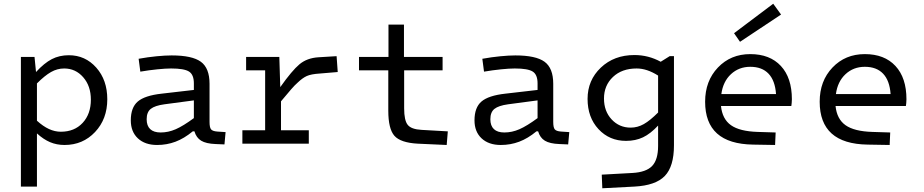

<svg xmlns="http://www.w3.org/2000/svg" viewBox="-20 -770 4952 1029"><path d="M178 230H92V-465H165L173 -384Q217 -432 257.5 -453Q298 -474 349 -474Q437 -474 496 -407.5Q555 -341 555 -238Q555 -132 489.5 -62.5Q424 7 326 7Q284 7 248.5 -8Q213 -23 178 -55ZM467 -236Q467 -309 426 -356Q385 -403 324 -403Q287 -403 253.5 -384Q220 -365 178 -323V-123Q211 -93 242.5 -78.5Q274 -64 306 -64Q379 -64 423 -111.5Q467 -159 467 -236Z M1103 -321V-117Q1103 -87 1111 -77Q1119 -67 1144 -65L1189 -62L1183 4L1136 2Q1084 0 1058 -16Q1032 -32 1022 -66H1013Q967 -28 920.5 -10.5Q874 7 822 7Q757 7 719 -28.5Q681 -64 681 -125Q681 -194 718.5 -226Q756 -258 846 -268L1019 -288V-323Q1019 -370 993 -386.5Q967 -403 897 -403Q868 -403 823.5 -398.5Q779 -394 732 -386L723 -455Q773 -464 819.5 -468.5Q866 -473 900 -473Q1010 -473 1056.5 -439Q1103 -405 1103 -321ZM766 -131Q766 -96 785 -78Q804 -60 841 -60Q882 -60 922 -77.5Q962 -95 1019 -137V-232L861 -211Q810 -204 788 -186.5Q766 -169 766 -131Z M1279 0V-72H1401V-393H1299V-465H1477L1482 -303Q1545 -392 1585 -425.5Q1625 -459 1686 -463L1784 -469L1790 -384L1695 -376Q1647 -373 1624 -362.5Q1601 -352 1575 -327Q1560 -314 1540.5 -291.5Q1521 -269 1486 -227V-72H1635V0Z M2061 -177V-393H1904V-465H2062V-638H2145V-465H2352V-393H2146V-189Q2146 -125 2165 -101Q2184 -77 2239 -74L2380 -66L2374 7L2219 0Q2127 -5 2094 -42Q2061 -79 2061 -177Z M2945 -321V-117Q2945 -87 2953 -77Q2961 -67 2986 -65L3031 -62L3025 4L2978 2Q2926 0 2900 -16Q2874 -32 2864 -66H2855Q2809 -28 2762.5 -10.5Q2716 7 2664 7Q2599 7 2561 -28.5Q2523 -64 2523 -125Q2523 -194 2560.5 -226Q2598 -258 2688 -268L2861 -288V-323Q2861 -370 2835 -386.5Q2809 -403 2739 -403Q2710 -403 2665.5 -398.5Q2621 -394 2574 -386L2565 -455Q2615 -464 2661.5 -468.5Q2708 -473 2742 -473Q2852 -473 2898.5 -439Q2945 -405 2945 -321ZM2608 -131Q2608 -96 2627 -78Q2646 -60 2683 -60Q2724 -60 2764 -77.5Q2804 -95 2861 -137V-232L2703 -211Q2652 -204 2630 -186.5Q2608 -169 2608 -131Z M3335 -15Q3246 -15 3187.5 -78Q3129 -141 3129 -240Q3129 -340 3200 -407.5Q3271 -475 3380 -475Q3418 -475 3453 -466Q3488 -457 3521 -439L3569 -469H3592V9Q3592 122 3543 173Q3494 224 3380 230L3208 239L3205 166L3369 157Q3443 153 3475 119.5Q3507 86 3507 12V-97Q3466 -53 3426 -34Q3386 -15 3335 -15ZM3392 -403Q3313 -403 3265 -357.5Q3217 -312 3217 -242Q3217 -174 3258 -130Q3299 -86 3360 -86Q3397 -86 3430.5 -105Q3464 -124 3507 -167V-365Q3477 -384 3448.5 -393.5Q3420 -403 3392 -403Z M4041 -63 4137 -60 4134 7 4016 5Q3887 3 3823 -54.5Q3759 -112 3759 -225Q3759 -336 3827.5 -408Q3896 -480 4001 -480Q4106 -480 4165 -416.5Q4224 -353 4224 -238Q4224 -227 4223 -218Q4222 -209 4221 -202H3844Q3851 -132 3897.5 -99Q3944 -66 4041 -63ZM4001 -412Q3940 -412 3897.5 -372.5Q3855 -333 3846 -266H4139Q4134 -338 4099 -375Q4064 -412 4001 -412ZM3946 -546 3914 -592 4124 -750 4166 -692Z M4655 -63 4751 -60 4748 7 4630 5Q4501 3 4437 -54.5Q4373 -112 4373 -225Q4373 -336 4441.5 -408Q4510 -480 4615 -480Q4720 -480 4779 -416.5Q4838 -353 4838 -238Q4838 -227 4837 -218Q4836 -209 4835 -202H4458Q4465 -132 4511.5 -99Q4558 -66 4655 -63ZM4615 -412Q4554 -412 4511.5 -372.5Q4469 -333 4460 -266H4753Q4748 -338 4713 -375Q4678 -412 4615 -412Z"/></svg>

Font: Intel One Mono
Style: Regular
Weight: 400
Monospace: yes
Designer: Fred Shallcrass
Foundry: Frere-Jones Type LLC
Version: Version 1.400;hotconv 1.1.0;makeotfexe 2.6.0;FJTRelease1.4